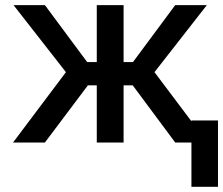

<svg xmlns="http://www.w3.org/2000/svg" viewBox="-20 -550 861 741"><path d="M234.4 -271.5 32.2 -530.3H153.3L316.4 -310.5H353.5V-530.3H457V-310.5H493.2L656.2 -530.3H778.3L576.2 -271.5L718.8 -82V-85H821.3V170.9H718.8V0H656.2L492.2 -220.7H457V0H353.5V-220.7H319.3L153.3 0H30.3Z"/></svg>

Font: Pretendard JP Medium
Style: Regular
Weight: 500
Designer: Base glyphs from Inter by Rasmus Andersson; Hangeul glyphs from Noto Sans CJK(Source Han Sans) by Jang Soo-young and Kan
Foundry: Kil Hyung-jin
Version: Version 1.309